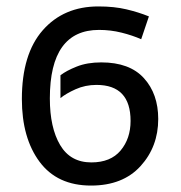

<svg xmlns="http://www.w3.org/2000/svg" viewBox="-20 -567 563 597"><path d="M472 -197Q472 -275 427.5 -324Q383 -373 295 -373Q251 -373 218.5 -360Q186 -347 168 -333V-262Q185 -276 215 -289.5Q245 -303 280 -303Q386 -303 386 -191Q386 -136 355 -99Q324 -62 264 -62Q199 -62 167 -116Q135 -170 135 -261Q135 -474 288 -474Q324 -474 358 -465.5Q392 -457 419 -445L443 -516Q411 -529 373 -538Q335 -547 286 -547Q178 -547 113 -473Q48 -399 48 -259Q48 -138 103 -64Q158 10 263 10Q362 10 417 -50.5Q472 -111 472 -197Z"/></svg>

Font: Noto Sans UI SemiCondensed
Style: Regular
Weight: 400
Width: 4
Designer: Monotype Design Team
Foundry: Monotype Imaging Inc.
Version: 1.001